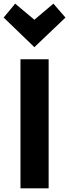

<svg xmlns="http://www.w3.org/2000/svg" viewBox="-45 -1022 378 1050"><path d="M221 8V-698H67V8ZM38 -1002 -25 -926 143 -764 313 -926 247 -1002 143 -914Z"/></svg>

Font: Repo Bold
Style: Bold
Weight: 700
Designer: Stefan Peev
Foundry: Context Ltd
Version: Version 1.502